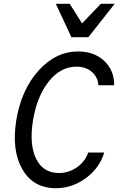

<svg xmlns="http://www.w3.org/2000/svg" viewBox="-20 -981 640 1011"><path d="M445 -178H529Q504 -96 432 -43Q360 10 274 10Q155 10 97.5 -90Q40 -190 66 -350Q93 -510 183.5 -610Q274 -710 392 -710Q476 -710 529 -660Q582 -610 581 -532H498Q495 -576 463 -603Q431 -630 382 -630Q300 -630 238 -553.5Q176 -477 154 -349Q133 -221 170 -145.5Q207 -70 290 -70Q342 -70 384.5 -99.5Q427 -129 445 -178ZM356 -785 274 -961H347L412 -858L511 -961H584L445 -785Z"/></svg>

Font: CommitMono
Style: Italic
Weight: 400
Monospace: yes
Designer: Eigil Nikolajsen
Foundry: Eigil Nikolajsen
Version: Version 1.143